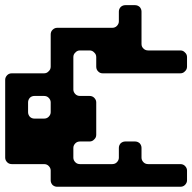

<svg xmlns="http://www.w3.org/2000/svg" viewBox="-90 -712 730 729"><path d="M299.8 -433.6Q289.1 -433.6 282.2 -441.4Q275.4 -448.2 275.4 -459Q275.4 -470.7 275.4 -495.1Q275.4 -505.9 267.6 -512.7Q260.7 -520.5 250 -520.5Q238.3 -520.5 213.9 -520.5Q203.1 -520.5 196.3 -512.7Q188.5 -505.9 188.5 -495.1Q188.5 -454.1 188.5 -372.1Q188.5 -362.3 196.3 -354.5Q203.1 -347.7 213.9 -347.7Q225.6 -347.7 250 -347.7Q260.7 -347.7 267.6 -340.8Q275.4 -333 275.4 -323.2Q275.4 -282.2 275.4 -200.2Q275.4 -189.5 267.6 -182.6Q260.7 -174.8 250 -174.8Q238.3 -174.8 213.9 -174.8Q203.1 -174.8 196.3 -168Q188.5 -160.2 188.5 -150.4Q188.5 -137.7 188.5 -113.3Q188.5 -103.5 196.3 -95.7Q203.1 -88.9 213.9 -88.9Q254.9 -88.9 335.9 -88.9Q346.7 -88.9 353.5 -95.7Q361.3 -103.5 361.3 -113.3Q361.3 -126 361.3 -150.4Q361.3 -160.2 368.2 -168Q376 -174.8 385.7 -174.8Q398.4 -174.8 422.9 -174.8Q432.6 -174.8 440.4 -168Q447.3 -160.2 447.3 -150.4Q447.3 -137.7 447.3 -113.3Q447.3 -103.5 455.1 -95.7Q461.9 -88.9 472.7 -88.9Q513.7 -88.9 594.7 -88.9Q605.5 -88.9 612.3 -82Q620.1 -74.2 620.1 -64.5Q620.1 -51.8 620.1 -27.3Q620.1 -17.6 612.3 -9.8Q605.5 -2.9 594.7 -2.9Q439.5 -2.9 127 -2.9Q117.2 -2.9 109.4 -9.8Q102.5 -17.6 102.5 -27.3Q102.5 -40 102.5 -64.5Q102.5 -74.2 94.7 -82Q87.9 -88.9 77.1 -88.9Q37.1 -88.9 -44.9 -88.9Q-55.7 -88.9 -62.5 -95.7Q-70.3 -103.5 -70.3 -113.3Q-70.3 -211.9 -70.3 -409.2Q-70.3 -418.9 -62.5 -426.8Q-55.7 -433.6 -44.9 -433.6Q-3.9 -433.6 77.1 -433.6Q87.9 -433.6 94.7 -441.4Q102.5 -448.2 102.5 -459Q102.5 -500 102.5 -581.1Q102.5 -591.8 109.4 -598.6Q117.2 -606.4 127 -606.4Q197.3 -606.4 335.9 -606.4Q346.7 -606.4 353.5 -613.3Q361.3 -621.1 361.3 -630.9Q361.3 -643.6 361.3 -668Q361.3 -677.7 368.2 -685.5Q376 -692.4 385.7 -692.4Q398.4 -692.4 422.9 -692.4Q432.6 -692.4 440.4 -685.5Q447.3 -677.7 447.3 -668Q447.3 -627 447.3 -544.9Q447.3 -534.2 455.1 -527.3Q461.9 -520.5 472.7 -520.5Q513.7 -520.5 594.7 -520.5Q605.5 -520.5 612.3 -512.7Q620.1 -505.9 620.1 -495.1Q620.1 -483.4 620.1 -459Q620.1 -448.2 612.3 -441.4Q605.5 -433.6 594.7 -433.6Q521.5 -433.6 447.3 -433.6Q374 -433.6 299.8 -433.6ZM102.5 -286.1Q102.5 -298.8 102.5 -323.2Q102.5 -333 94.7 -340.8Q87.9 -347.7 77.1 -347.7Q65.4 -347.7 41 -347.7Q30.3 -347.7 23.4 -340.8Q16.6 -333 16.6 -323.2Q16.6 -310.5 16.6 -286.1Q16.6 -276.4 23.4 -268.6Q30.3 -261.7 41 -261.7Q52.7 -261.7 77.1 -261.7Q87.9 -261.7 94.7 -268.6Q102.5 -276.4 102.5 -286.1Z"/></svg>

Font: Stal Type
Style: Alien
Weight: 400
Designer: daniel chilleron
Version: Version 1.0